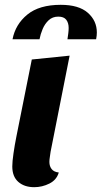

<svg xmlns="http://www.w3.org/2000/svg" viewBox="-20 -757 422 797"><path d="M122 20Q81 20 56 -2Q31 -24 31 -66Q31 -86 36 -120.5Q41 -155 48 -190Q55 -225 59 -245L112 -510L269 -526L190 -127Q189 -118 187 -106Q185 -94 185 -85Q185 -67 194.5 -55Q204 -43 224 -41Q215 -10 185 5Q155 20 122 20ZM32 -594Q44 -656 93.5 -696.5Q143 -737 232 -737Q307 -737 344.5 -704Q382 -671 382 -622Q382 -609 379 -594H260Q262 -607 263.5 -619Q265 -631 265 -641Q265 -662 255 -675Q245 -688 222 -688Q198 -688 182 -673Q166 -658 157 -636.5Q148 -615 144 -594Z"/></svg>

Font: Sansita Swashed SemiBold
Style: Regular
Weight: 600
Designer: Pablo Cosgaya
Foundry: Omnibus-Type
Version: Version 1.003; ttfautohint (v1.8.3)